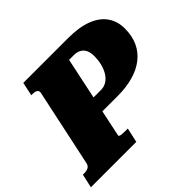

<svg xmlns="http://www.w3.org/2000/svg" viewBox="-203 -916 1121 1121"><g transform="rotate(-45 358.0 -355.0)"><path d="M355 -90 335 0H-40L-21 -85H-11Q9 -85 23.5 -92Q38 -99 42 -121L142 -590Q146 -605 141.5 -612.5Q137 -620 127.5 -623Q118 -626 104 -626H94L112 -710H482Q574 -710 635 -686Q696 -662 726 -618Q756 -574 756 -516Q756 -454 734.5 -407.5Q713 -361 672.5 -329.5Q632 -298 575 -282Q518 -266 447 -266H321L286 -100Q286 -97 292 -94.5Q298 -92 309 -91Q320 -90 335 -90ZM516 -526Q516 -556 507 -575.5Q498 -595 480 -605.5Q462 -616 435 -616H396L342 -360H402Q431 -360 452.5 -374.5Q474 -389 488 -413Q502 -437 509 -466.5Q516 -496 516 -526Z"/></g></svg>

Font: Roboto Serif Black
Style: Italic
Weight: 900
Italic angle: -10°
Version: Version 1.008